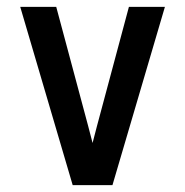

<svg xmlns="http://www.w3.org/2000/svg" viewBox="-20 -540 540 560"><path d="M192 0 39 -520H144L237 -173Q240 -161 243.5 -148Q247 -135 250 -123Q253 -135 256.5 -148Q260 -161 263 -173L356 -520H461L308 0Z"/></svg>

Font: Iosevka Custom Semibold
Style: Regular
Weight: 600
Designer: Belleve Invis
Foundry: Belleve Invis
Version: Version 27.0.2; ttfautohint (v1.8.4)